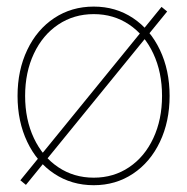

<svg xmlns="http://www.w3.org/2000/svg" viewBox="-20 -543 557 571"><path d="M32.2 -257.8Q32.2 -334 61 -394.5Q89.8 -455.1 141.4 -489.3Q192.9 -523.4 258.8 -523.4Q324.2 -523.4 375.5 -489.3Q426.8 -455.1 455.6 -394.5Q484.4 -334 484.4 -257.8Q484.4 -181.6 455.6 -121.1Q426.8 -60.5 375.5 -26.4Q324.2 7.8 258.8 7.8Q192.9 7.8 141.4 -26.4Q89.8 -60.5 61 -121.1Q32.2 -181.6 32.2 -257.8ZM461.9 -257.8Q461.9 -328.1 436 -383.5Q410.2 -439 364 -470Q317.9 -501 258.8 -501Q199.7 -501 153.3 -470Q106.9 -439 80.8 -383.5Q54.7 -328.1 54.7 -257.8Q54.7 -187.5 80.8 -132.1Q106.9 -76.7 153.3 -45.7Q199.7 -14.6 258.8 -14.6Q317.9 -14.6 364 -45.7Q410.2 -76.7 436 -132.1Q461.9 -187.5 461.9 -257.8ZM40.5 -6.8 460.4 -522.5 477.1 -508.8 57.1 6.8Z"/></svg>

Font: Intratopia Thin
Style: Regular
Weight: 100
Designer: Rasmus Andersson
Foundry: rsms
Version: Version 3.000;Glyphs 3.2.3 (3260)